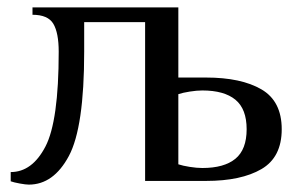

<svg xmlns="http://www.w3.org/2000/svg" viewBox="-20 -490 812 520"><path d="M9 1V-24Q67 -24 103 -93Q139 -162 139 -350Q139 -401 124.5 -425.5Q110 -450 68 -450V-470H463V-280H538Q633 -280 688 -248Q743 -216 743 -140Q743 -64 688 -32Q633 0 538 0H373V-430H208V-350Q208 -145 166.5 -67.5Q125 10 58 10Q50 10 33.5 7Q17 4 9 1ZM648 -140Q648 -195 617.5 -220Q587 -245 528 -245Q513 -245 494 -242Q475 -239 463 -235V-45Q475 -41 494 -38Q513 -35 528 -35Q587 -35 617.5 -60Q648 -85 648 -140Z"/></svg>

Font: El Messiri
Style: Regular
Weight: 400
Designer: Mohamed Gaber
Foundry: Kief Type Foundry
Version: Version 2.006